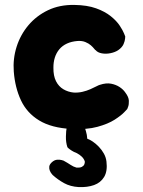

<svg xmlns="http://www.w3.org/2000/svg" viewBox="-20 -515 579 780"><path d="M299.8 245Q265.8 243 240.4 229Q215 215 194 196Q194 196 190 191.2Q186 186.5 182.6 178.9Q179.2 171.2 180.1 162.1Q181 153 190.8 144Q200.8 135 211.5 134Q222.2 133 230.1 135.2Q238 137.5 238 137.5Q255 146.8 266.5 154.6Q278 162.5 291 166Q304.8 166.8 312.1 163.1Q319.5 159.5 322.4 153.1Q325.2 146.8 324.5 140.5Q320.5 129.2 312.2 121.4Q304 113.5 292.8 107.5Q288.2 106 279.9 101.8Q271.5 97.5 264 92Q256.5 86.5 253.8 83Q247.2 63 247.8 39.5Q248.2 16 251.2 1.8Q251.2 1.8 253.6 -5.8Q256 -13.2 264 -21Q272 -28.8 289 -28Q306 -27.2 314.4 -15Q322.8 -2.8 322.8 -2.8Q325 4.8 329.2 18.5Q333.5 32.2 334.5 48.5Q344.2 51.8 356.6 60Q369 68.2 381.4 81.1Q393.8 94 402.1 109.1Q410.5 124.2 412.5 141.2Q417.2 180.2 403.1 203.8Q389 227.2 361.9 236.9Q334.8 246.5 299.8 245ZM271 9Q189 4.8 139 -25.8Q89 -56.2 65 -107.8Q41 -159.2 36 -224.2Q32 -276.2 47.5 -325.1Q63 -374 95.5 -412.5Q128 -451 175 -473.5Q222 -496 282 -495Q334.5 -494.2 370.6 -481.1Q406.8 -468 430.2 -449Q453.8 -430 466.2 -411Q478.8 -392 483.8 -379.4Q488.8 -366.8 488.8 -366.8Q488.8 -366.8 488.1 -357.8Q487.5 -348.8 481.9 -335.6Q476.2 -322.5 460.2 -311.2Q447.5 -302.8 429.2 -299Q411 -295.2 394 -298.2Q377 -301.2 368.8 -311Q367.2 -311 362.4 -317.2Q357.5 -323.5 349 -331Q340.5 -338.5 327 -344.1Q313.5 -349.8 295 -348.5Q270.2 -346.5 251.9 -338Q233.5 -329.5 221.1 -314.9Q208.8 -300.2 202.8 -281.2Q196.8 -262.2 197 -240Q196.5 -207 207.5 -185.2Q218.5 -163.5 237.5 -152.4Q256.5 -141.2 279.2 -139Q297.8 -138 315 -142Q332.2 -146 347.1 -152.6Q362 -159.2 372.1 -164.5Q382.2 -169.8 386 -170.5Q411.5 -178.8 431.2 -175Q451 -171.2 465.9 -161.4Q480.8 -151.5 489.2 -139Q503 -120.8 503.5 -105.6Q504 -90.5 500.5 -81.4Q497 -72.2 497 -72.2Q497 -72.2 484.6 -59Q472.2 -45.8 445.5 -28.6Q418.8 -11.5 375.9 0.2Q333 12 271 9Z"/></svg>

Font: Sour Gummy Black
Style: Regular
Weight: 900
Version: Version 1.000